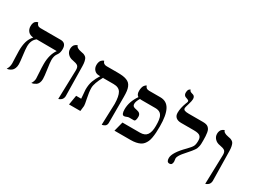

<svg xmlns="http://www.w3.org/2000/svg" viewBox="-52 -1356 2616 1978"><g transform="rotate(30 1256.0 -366.5)"><path d="M396 -298.8Q396 -271 407.5 -194.1Q418.9 -117.2 418.9 -85Q418.9 -59.1 410.4 -40Q401.9 -21 389.4 -12.2Q377 -3.4 364.5 2Q352.1 7.3 343.8 7.8L335 8.8Q356 -22.5 356 -54.2Q356 -70.3 352.1 -125.5Q348.1 -180.7 348.1 -223.1Q348.1 -336.4 397.9 -405.8L158.2 -407.2Q108.9 -370.6 108.9 -293.9Q108.9 -263.2 118.4 -191.4Q127.9 -119.6 127.9 -92.8Q127.9 -64.9 119.1 -44.2Q110.4 -23.4 97.7 -13.7Q85 -3.9 72.3 1.7Q59.6 7.3 50.8 7.8L42 8.8Q64 -23.9 64 -67.9Q64 -79.1 61.5 -130.6Q59.1 -182.1 59.1 -214.8Q59.1 -276.9 72 -322.5Q85 -368.2 118.2 -405.8Q77.6 -408.7 56.4 -433.1Q35.2 -457.5 35.2 -494.1Q35.2 -514.2 40.3 -529.1Q45.4 -543.9 52.7 -550.8Q60.1 -557.6 67.4 -561.8Q74.7 -565.9 80.1 -566.4L85 -566.9Q88.9 -548.8 101.3 -537.8Q113.8 -526.9 133.8 -526.9H374Q440.9 -526.9 440.9 -454.1Q440.9 -431.2 436.3 -414.8Q431.6 -398.4 425 -388.4Q418.5 -378.4 411.9 -368.2Q405.3 -357.9 400.6 -340.6Q396 -323.2 396 -298.8Z M657.7 13.2 667.5 -335.9Q667.5 -372.1 650.4 -385.3Q633.3 -398.4 589.4 -405.8Q552.7 -411.1 529.1 -435.8Q505.4 -460.4 505.4 -494.1Q505.4 -511.7 510.5 -525.6Q515.6 -539.6 522.9 -546.9Q530.3 -554.2 537.8 -558.8Q545.4 -563.5 550.8 -564.5L555.7 -565.9Q560.5 -536.6 618.7 -525.9Q637.2 -522.9 647.7 -519.8Q658.2 -516.6 670.4 -509Q682.6 -501.5 688.7 -489.5Q694.8 -477.5 699.5 -456.5Q704.1 -435.5 704.6 -405.8L710.4 -50.8Q710 -35.6 704.3 -23.4Q698.7 -11.2 690.9 -4.6Q683.1 2 675.5 6.3Q668 10.7 663.1 11.7Z M1178.2 19 1187 -232.9Q1185.5 -324.7 1161.4 -364.7Q1137.2 -404.8 1075.2 -404.8H950.2V-409.2Q896 -311 896 -255.9Q896 -208 913.1 -127V-127.9Q924.3 -76.7 924.3 -57.1L917 6.8H782.2L801.3 -106.9H861.3Q860.4 -121.1 858.4 -145.8Q856.4 -170.4 854.7 -189.2Q853 -208 853 -211.9Q853 -271 869.1 -314.9Q885.3 -358.9 915 -405.8H900.4Q865.7 -405.8 844.5 -429Q823.2 -452.1 823.2 -486.8Q823.2 -506.3 828.1 -521.5Q833 -536.6 840.1 -544.2Q847.2 -551.8 854.2 -556.6Q861.3 -561.5 866.2 -562.5L871.1 -564Q880.4 -527.8 921.4 -527.8H1047.4Q1085.4 -527.8 1112.1 -524.7Q1138.7 -521.5 1160.2 -513.2Q1181.6 -504.9 1194.8 -491.9Q1208 -479 1216.8 -458Q1225.6 -437 1229 -409.7Q1232.4 -382.3 1232.4 -344.2V-33.2Q1232.4 -19.5 1226.8 -9Q1221.2 1.5 1213.4 6.6Q1205.6 11.7 1197.5 14.6Q1189.5 17.6 1184.1 18.6Z M1668 -248Q1668 -269.5 1667.2 -285.4Q1666.5 -301.3 1664.1 -318.6Q1661.6 -335.9 1657.5 -348.1Q1653.3 -360.4 1646 -371.8Q1638.7 -383.3 1628.7 -390.4Q1618.7 -397.5 1604.2 -401.6Q1589.8 -405.8 1571.8 -405.8H1405.8Q1396 -405.8 1388.7 -407.2V-410.2Q1360.8 -365.7 1360.8 -335.9Q1360.8 -316.4 1372.3 -307.1Q1383.8 -297.9 1418 -292Q1464.8 -283.2 1464.8 -240.2Q1464.8 -186 1441.9 -186H1385.7Q1375.5 -186 1359.4 -179Q1343.3 -171.9 1332 -171.9Q1302.7 -171.9 1302.7 -237.8Q1302.7 -327.6 1363.8 -416Q1336.9 -431.2 1336.9 -475.1Q1336.9 -497.1 1341.3 -513.9Q1345.7 -530.8 1351.8 -539.6Q1357.9 -548.3 1364 -553.7Q1370.1 -559.1 1374.5 -560.5L1378.9 -562Q1386.2 -527.8 1427.7 -527.8H1560.1Q1636.2 -527.8 1671.1 -462.9Q1706.1 -397.9 1706.1 -265.1Q1706.1 -222.7 1704.1 -191.2Q1702.1 -159.7 1697 -129.9Q1691.9 -100.1 1682.6 -79.6Q1673.3 -59.1 1659.2 -41.7Q1645 -24.4 1624.5 -14.4Q1604 -4.4 1576.7 1.2Q1549.3 6.8 1513.7 6.8H1322.8L1352.1 -106.9H1561Q1618.2 -106.9 1643.1 -141.8Q1668 -176.8 1668 -248Z M1833.5 -558.1Q1833.5 -539.6 1850.1 -533.2Q1866.7 -526.9 1898.4 -526.9H2068.4Q2090.3 -526.9 2106.2 -522.7Q2122.1 -518.6 2132.8 -508.8Q2143.6 -499 2149.9 -486.8Q2156.2 -474.6 2159.7 -454.1Q2163.1 -433.6 2164.3 -412.8Q2165.5 -392.1 2165.5 -360.8Q2165.5 -336.4 2164.8 -321Q2164.1 -305.7 2160.2 -289.8Q2156.2 -273.9 2152.6 -264.6Q2148.9 -255.4 2137.7 -239.5Q2126.5 -223.6 2116.9 -212.2Q2107.4 -200.7 2086.4 -176.8Q2059.1 -146 2045.9 -129.9Q2032.7 -113.8 2021.5 -94.2Q2010.3 -74.7 2010.3 -61Q2010.3 -53.7 2012.5 -42.5Q2014.6 -31.2 2014.6 -24.9Q2014.6 18.1 1981.4 18.1Q1948.2 18.1 1948.2 -29.8Q1948.2 -94.7 2059.6 -206.1Q2099.1 -246.1 2110.8 -268.1Q2122.6 -290 2122.6 -332Q2122.6 -350.6 2119.4 -362.8Q2116.2 -375 2106.9 -385.5Q2097.7 -396 2078.4 -400.9Q2059.1 -405.8 2029.3 -405.8H1876.5Q1837.9 -405.8 1815.7 -424.3Q1793.5 -442.9 1793.5 -479Q1793.5 -534.2 1819.3 -603Q1828.6 -621.6 1828.6 -632.8Q1828.6 -640.1 1821.8 -644.8Q1814.9 -649.4 1805.4 -652.3Q1795.9 -655.3 1786.1 -659.2Q1776.4 -663.1 1769.5 -673.1Q1762.7 -683.1 1762.7 -698.2Q1762.7 -706.5 1763.7 -713.9Q1764.6 -721.2 1766.1 -726.1Q1767.6 -731 1770 -735.1Q1772.5 -739.3 1774.4 -741.5Q1776.4 -743.7 1779.5 -745.8Q1782.7 -748 1783.9 -748.8Q1785.2 -749.5 1788.6 -751L1791.5 -752Q1793 -740.7 1800.5 -734.9Q1808.1 -729 1818.1 -726.3Q1828.1 -723.6 1838.1 -720Q1848.1 -716.3 1854.7 -706.1Q1861.3 -695.8 1861.3 -678.2Q1861.3 -657.2 1847.4 -611.8Q1833.5 -566.4 1833.5 -558.1Z M2406.2 13.2 2416 -335.9Q2416 -372.1 2398.9 -385.3Q2381.8 -398.4 2337.9 -405.8Q2301.3 -411.1 2277.6 -435.8Q2253.9 -460.4 2253.9 -494.1Q2253.9 -511.7 2259 -525.6Q2264.2 -539.6 2271.5 -546.9Q2278.8 -554.2 2286.4 -558.8Q2293.9 -563.5 2299.3 -564.5L2304.2 -565.9Q2309.1 -536.6 2367.2 -525.9Q2385.7 -522.9 2396.2 -519.8Q2406.7 -516.6 2418.9 -509Q2431.2 -501.5 2437.3 -489.5Q2443.4 -477.5 2448 -456.5Q2452.6 -435.5 2453.1 -405.8L2459 -50.8Q2458.5 -35.6 2452.9 -23.4Q2447.3 -11.2 2439.5 -4.6Q2431.6 2 2424.1 6.3Q2416.5 10.7 2411.6 11.7Z"/></g></svg>

Font: Linear Smooth Low Contrast
Style: Regular
Weight: 500
Designer: Philipp H. Poll, Flanker
Foundry: Philipp H. Poll, reworked by Flanker
Version: Version 1.010 | FøM Fix